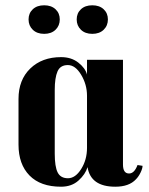

<svg xmlns="http://www.w3.org/2000/svg" viewBox="-20 -696 564 726"><path d="M468 -40Q488 -40 500 -72L519 -69Q519 -59 511.5 -43.5Q504 -28 494 -18Q468 10 416 10Q323 10 311 -64Q303 -37 277 -13.5Q251 10 211 10Q133 10 91.5 -32.5Q50 -75 50 -149V-322Q50 -394 94.5 -437Q139 -480 211 -480Q250 -480 276.5 -459Q303 -438 309 -414V-470H445V-74Q445 -40 468 -40ZM309 -334Q309 -376 287 -413Q265 -450 236.5 -450Q208 -450 197.5 -426Q187 -402 187 -356V-115Q187 -66 198 -44Q209 -22 237 -22Q265 -22 287 -57Q309 -92 309 -137ZM329 -676Q356 -676 372 -661Q388 -646 388 -622.5Q388 -599 372 -583.5Q356 -568 329 -568Q302 -568 286 -583.5Q270 -599 270 -622.5Q270 -646 286 -661Q302 -676 329 -676ZM147 -676Q174 -676 190 -661Q206 -646 206 -622.5Q206 -599 190 -583.5Q174 -568 147 -568Q120 -568 104 -583.5Q88 -599 88 -622.5Q88 -646 104 -661Q120 -676 147 -676Z"/></svg>

Font: Trochut
Style: Bold
Weight: 700
Designer: Andreu Balius
Foundry: Andreu Balius
Version: Version 1.001